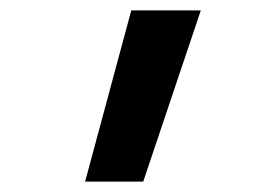

<svg xmlns="http://www.w3.org/2000/svg" viewBox="-20 -178 540 370"><path d="M144 172 233 -158H367L256 172Z"/></svg>

Font: Iosevka Gothic
Style: Bold
Weight: 700
Monospace: yes
Designer: Belleve Invis
Foundry: Belleve Invis
Version: Version 15.5.1; ttfautohint (v1.8.4)